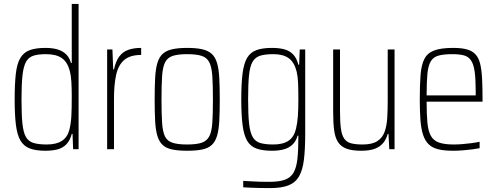

<svg xmlns="http://www.w3.org/2000/svg" viewBox="-20 -763 2542 982"><path d="M212 8Q164 8 133 -3.5Q102 -15 85 -43.5Q68 -72 61.5 -123.5Q55 -175 55 -255Q55 -335 61 -386.5Q67 -438 84 -466.5Q101 -495 132 -506.5Q163 -518 212 -518Q249 -518 275 -510Q301 -502 318 -485.5Q335 -469 343 -441H347V-743H382V0H354L351 -78H347Q338 -44 319.5 -25Q301 -6 274.5 1Q248 8 212 8ZM219 -24Q268 -24 296.5 -42.5Q325 -61 335 -100Q343 -133 345 -169.5Q347 -206 347 -269Q347 -312 345 -345Q343 -378 337 -400Q325 -446 296 -466Q267 -486 215 -486Q175 -486 150.5 -478Q126 -470 113 -446.5Q100 -423 95 -377Q90 -331 90 -255Q90 -179 94.5 -133Q99 -87 112 -63.5Q125 -40 151 -32Q177 -24 219 -24Z M528 0V-510H555L559 -408H563Q572 -450 590 -474Q608 -498 636 -508Q664 -518 702 -518V-482Q645 -482 615 -456Q585 -430 574 -380Q563 -330 563 -259V0Z M938 8Q891 8 860.5 1.5Q830 -5 812 -21.5Q794 -38 785 -68Q776 -98 773.5 -143.5Q771 -189 771 -254Q771 -319 773.5 -365Q776 -411 785 -441Q794 -471 812 -487.5Q830 -504 860.5 -511Q891 -518 938 -518Q984 -518 1014.5 -511Q1045 -504 1063 -487.5Q1081 -471 1090 -441Q1099 -411 1101.5 -365Q1104 -319 1104 -254Q1104 -189 1101.5 -143.5Q1099 -98 1090 -68Q1081 -38 1063 -21.5Q1045 -5 1014.5 1.5Q984 8 938 8ZM937 -24Q985 -24 1011.5 -33Q1038 -42 1050.5 -66Q1063 -90 1066 -135.5Q1069 -181 1069 -254Q1069 -327 1066 -373Q1063 -419 1051 -443.5Q1039 -468 1012 -477Q985 -486 937 -486Q890 -486 863 -477Q836 -468 824 -443.5Q812 -419 809 -373Q806 -327 806 -254Q806 -181 809 -135.5Q812 -90 823.5 -66Q835 -42 862 -33Q889 -24 937 -24Z M1361 199Q1334 199 1309.5 198.5Q1285 198 1264 197Q1243 196 1224 195V162Q1245 163 1266.5 164.5Q1288 166 1311 166.5Q1334 167 1357 167Q1407 167 1436.5 156.5Q1466 146 1481 120.5Q1496 95 1501 50.5Q1506 6 1506 -61V-69H1502Q1494 -41 1476.5 -24Q1459 -7 1433 0.5Q1407 8 1371 8Q1322 8 1291 -3.5Q1260 -15 1243.5 -44Q1227 -73 1220.5 -124.5Q1214 -176 1214 -255Q1214 -335 1220.5 -386.5Q1227 -438 1243.5 -466.5Q1260 -495 1291 -506.5Q1322 -518 1371 -518Q1407 -518 1433.5 -511Q1460 -504 1478.5 -485.5Q1497 -467 1506 -432H1510L1513 -510H1541V-79Q1541 0 1534.5 53.5Q1528 107 1509.5 139Q1491 171 1455.5 185Q1420 199 1361 199ZM1378 -24Q1427 -24 1455.5 -43Q1484 -62 1494 -105Q1501 -134 1503.5 -169Q1506 -204 1506 -255Q1506 -307 1504.5 -340Q1503 -373 1497 -398Q1485 -445 1456.5 -465.5Q1428 -486 1378 -486Q1336 -486 1310.5 -478Q1285 -470 1271.5 -446.5Q1258 -423 1253.5 -377Q1249 -331 1249 -255Q1249 -177 1254 -131Q1259 -85 1272.5 -62Q1286 -39 1311.5 -31.5Q1337 -24 1378 -24Z M1827 8Q1781 8 1752.5 -2.5Q1724 -13 1709 -36Q1694 -59 1689 -97Q1684 -135 1684 -190V-510H1719V-195Q1719 -140 1723.5 -106Q1728 -72 1740.5 -54Q1753 -36 1776 -30Q1799 -24 1835 -24Q1883 -24 1909.5 -41Q1936 -58 1947 -88.5Q1958 -119 1960.5 -159.5Q1963 -200 1963 -246V-510H1998V0H1971L1967 -78H1963Q1956 -52 1940.5 -32.5Q1925 -13 1898 -2.5Q1871 8 1827 8Z M2297 8Q2252 8 2221.5 0.5Q2191 -7 2172.5 -25Q2154 -43 2144 -73Q2134 -103 2130.5 -147.5Q2127 -192 2127 -254Q2127 -329 2131 -380Q2135 -431 2150.5 -461.5Q2166 -492 2201 -505Q2236 -518 2297 -518Q2340 -518 2367.5 -510.5Q2395 -503 2411.5 -485.5Q2428 -468 2435.5 -438Q2443 -408 2445.5 -363Q2448 -318 2448 -256V-243H2162Q2162 -178 2166 -135.5Q2170 -93 2183.5 -68.5Q2197 -44 2225 -34Q2253 -24 2301 -24Q2322 -24 2346 -26Q2370 -28 2393 -31Q2416 -34 2433 -38V-5Q2418 -2 2395 1Q2372 4 2346.5 6Q2321 8 2297 8ZM2413 -256V-296Q2413 -360 2407.5 -398Q2402 -436 2388.5 -455Q2375 -474 2352 -480Q2329 -486 2294 -486Q2249 -486 2222.5 -478.5Q2196 -471 2183 -449Q2170 -427 2166 -385.5Q2162 -344 2162 -275H2431Z"/></svg>

Font: Saira Thin Condensed
Style: Regular
Weight: 100
Width: 3
Version: Version 1.101